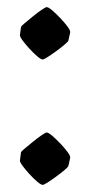

<svg xmlns="http://www.w3.org/2000/svg" viewBox="-20 -501 252 539"><path d="M39 -74Q40 -76 50 -84.5Q60 -93 73 -103.5Q86 -114 97 -121.5Q108 -129 111 -129Q116 -129 126.5 -120Q137 -111 149 -98.5Q161 -86 169.5 -74.5Q178 -63 177 -58L172 -35Q171 -32 161 -23.5Q151 -15 138 -5.5Q125 4 114 11Q103 18 100 18Q95 18 84.5 9Q74 0 62.5 -12.5Q51 -25 43 -36Q35 -47 36 -51ZM39 -426Q40 -428 50 -436.5Q60 -445 73 -455.5Q86 -466 97 -473.5Q108 -481 111 -481Q116 -481 126.5 -472Q137 -463 149 -450.5Q161 -438 169.5 -426.5Q178 -415 177 -410L172 -387Q171 -384 161 -375.5Q151 -367 138 -357.5Q125 -348 114 -341Q103 -334 100 -334Q95 -334 84.5 -343Q74 -352 62.5 -364.5Q51 -377 43 -388Q35 -399 36 -403Z"/></svg>

Font: Grenze Gotisch SemiBold
Style: Regular
Weight: 600
Designer: Renata Polastri
Foundry: Omnibus-Type
Version: Version 1.001